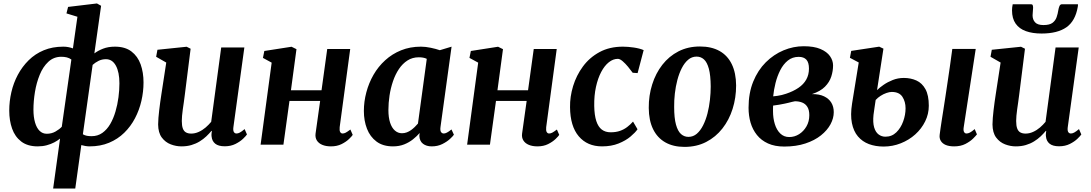

<svg xmlns="http://www.w3.org/2000/svg" viewBox="-20 -837 6313 1111"><path d="M287.5 254 327.5 -35Q313.5 -23.5 294 -13.2Q274.5 -3 250.5 3.5Q226.5 10 198 10Q139.5 10 103 -18Q66.5 -46 50 -92.8Q33.5 -139.5 33.5 -197Q33.5 -250.5 45.8 -303.8Q58 -357 83.2 -404.2Q108.5 -451.5 146 -488.5Q183.5 -525.5 233.5 -546.2Q283.5 -567 346.5 -567Q362 -567 376 -564.2Q390 -561.5 402 -557L428 -740L364.5 -759.5L374 -797L541 -817L565 -803.5L526 -528Q547 -544 576.8 -555.5Q606.5 -567 645 -567Q704 -567 740.5 -539.2Q777 -511.5 793.8 -464.5Q810.5 -417.5 810.5 -360Q810.5 -306.5 798.2 -253.2Q786 -200 761.2 -152.8Q736.5 -105.5 699 -68.8Q661.5 -32 611.2 -11Q561 10 498.5 10Q486 10 473.8 7.8Q461.5 5.5 450.5 2.5L415.5 254ZM337.5 -103.5 393 -492.5Q381 -501.5 366.2 -505Q351.5 -508.5 335 -508.5Q291 -508.5 259.8 -479.5Q228.5 -450.5 209.8 -404.2Q191 -358 182.2 -304.8Q173.5 -251.5 173.5 -202.5Q173.5 -160 182.8 -128.2Q192 -96.5 209.2 -79.8Q226.5 -63 250.5 -63Q278.5 -63 301 -75.8Q323.5 -88.5 337.5 -103.5ZM516 -461.5 459.5 -60Q470.5 -53.5 483 -51.2Q495.5 -49 510 -49Q545.5 -49 572.2 -68Q599 -87 617.8 -119.2Q636.5 -151.5 648.2 -191.5Q660 -231.5 665.5 -273.8Q671 -316 671 -354.5Q671 -419.5 650.5 -457Q630 -494.5 593 -494.5Q569.5 -494.5 549.8 -484.5Q530 -474.5 516 -461.5Z M1030 10Q998.5 10 967.8 -1.8Q937 -13.5 916.2 -41.2Q895.5 -69 895 -117Q895 -134.5 896.8 -155.2Q898.5 -176 901.2 -199.2Q904 -222.5 907.2 -246.2Q910.5 -270 914 -292.5L942 -475L883.5 -508.5L891 -549L1060 -566.5L1083 -555L1049.5 -289Q1047 -267.5 1043.8 -246Q1040.5 -224.5 1037.8 -204.5Q1035 -184.5 1033.5 -167.5Q1032 -150.5 1032 -137Q1032 -109.5 1038 -93.5Q1044 -77.5 1056.2 -70.8Q1068.5 -64 1086.5 -64Q1108.5 -64 1130 -73.8Q1151.5 -83.5 1169.8 -99.2Q1188 -115 1202 -132L1260 -562.5H1394L1330.5 -101Q1328 -82 1333.2 -73.2Q1338.5 -64.5 1348.5 -64.5Q1357.5 -64.5 1367.5 -69.8Q1377.5 -75 1395.5 -90L1409 -59Q1404 -51 1387 -34.5Q1370 -18 1342.8 -4.2Q1315.5 9.5 1280.5 9.5Q1244 9.5 1225.5 -5.5Q1207 -20.5 1204.5 -46.5Q1204 -49 1203.8 -52.8Q1203.5 -56.5 1203.8 -61Q1204 -65.5 1204.8 -70.2Q1205.5 -75 1206 -79L1204 -80Q1190.5 -64 1173.8 -48Q1157 -32 1135.5 -18.8Q1114 -5.5 1088 2.2Q1062 10 1030 10Z M1945.5 -101Q1943.5 -81.5 1948.5 -73Q1953.5 -64.5 1962.5 -64.5Q1971 -64.5 1980.2 -69.2Q1989.5 -74 2007.5 -87.5L2021 -56.5Q2016.5 -49 1999.8 -32.8Q1983 -16.5 1956.5 -3.2Q1930 10 1895 10Q1866 10 1845 1.2Q1824 -7.5 1813.5 -24.2Q1803 -41 1806 -64L1832.5 -253H1655L1620 0H1488L1552 -474.5L1501.5 -502L1509.5 -542L1667 -566.5L1695.5 -552.5L1663.5 -314.5H1840.5L1873.5 -553.5H2006.5Z M2529 -103Q2526 -81.5 2532 -73Q2538 -64.5 2548 -64.5Q2556 -64.5 2566.2 -69.8Q2576.5 -75 2592.5 -88L2606.5 -57.5Q2601.5 -49.5 2584 -33.2Q2566.5 -17 2539.5 -3.5Q2512.5 10 2478 10Q2447.5 10 2427.8 -5Q2408 -20 2406.5 -51L2408.5 -67.5Q2392 -48.5 2369.8 -30.8Q2347.5 -13 2318.8 -1.5Q2290 10 2254 10Q2196 10 2158.8 -17.8Q2121.5 -45.5 2103.5 -92Q2085.5 -138.5 2085.5 -195Q2085.5 -249 2099.8 -302.8Q2114 -356.5 2141.2 -404Q2168.5 -451.5 2208.8 -488.2Q2249 -525 2301 -546Q2353 -567 2416 -567Q2442.5 -567 2473 -560.5Q2503.5 -554 2525 -546.5L2593 -567ZM2449.5 -496.5Q2439.5 -501.5 2427.8 -503.5Q2416 -505.5 2403.5 -505.5Q2366.5 -505.5 2338 -487.2Q2309.5 -469 2288.5 -437.8Q2267.5 -406.5 2254 -366.8Q2240.5 -327 2234 -284.2Q2227.5 -241.5 2227.5 -200.5Q2227.5 -157.5 2237.2 -127.5Q2247 -97.5 2264.8 -81.8Q2282.5 -66 2306 -66Q2320.5 -66 2333.8 -71Q2347 -76 2358.5 -84.2Q2370 -92.5 2380 -102.2Q2390 -112 2398.5 -122Z M3140.5 -101Q3138.5 -81.5 3143.5 -73Q3148.5 -64.5 3157.5 -64.5Q3166 -64.5 3175.2 -69.2Q3184.5 -74 3202.5 -87.5L3216 -56.5Q3211.5 -49 3194.8 -32.8Q3178 -16.5 3151.5 -3.2Q3125 10 3090 10Q3061 10 3040 1.2Q3019 -7.5 3008.5 -24.2Q2998 -41 3001 -64L3027.5 -253H2850L2815 0H2683L2747 -474.5L2696.5 -502L2704.5 -542L2862 -566.5L2890.5 -552.5L2858.5 -314.5H3035.5L3068.5 -553.5H3201.5Z M3463.5 10Q3378.5 10 3329 -48.2Q3279.5 -106.5 3278.5 -216.5Q3277.5 -277 3296.2 -338.8Q3315 -400.5 3353 -452.2Q3391 -504 3449 -535.5Q3507 -567 3584.5 -567Q3613.5 -567 3647.5 -562Q3681.5 -557 3704.5 -547L3669.5 -414L3641 -416Q3629.5 -432 3614 -450.8Q3598.5 -469.5 3582.8 -483Q3567 -496.5 3555 -496.5Q3528 -496.5 3503 -476.8Q3478 -457 3458.8 -420.5Q3439.5 -384 3428.5 -334Q3417.5 -284 3418.5 -223.5Q3419.5 -170 3430.5 -136.5Q3441.5 -103 3462.2 -87.2Q3483 -71.5 3513.5 -71.5Q3544.5 -71.5 3567.8 -79.8Q3591 -88 3609.2 -102Q3627.5 -116 3643 -133.5L3669 -89Q3656 -70 3628.5 -46.8Q3601 -23.5 3559.5 -6.8Q3518 10 3463.5 10Z M4030 -568Q4097 -568 4143.5 -542Q4190 -516 4214.5 -465.5Q4239 -415 4239.5 -342.5Q4239.5 -271 4219.2 -207Q4199 -143 4160.2 -93.5Q4121.5 -44 4066.2 -15.5Q4011 13 3941 13Q3876 13 3829.8 -13.2Q3783.5 -39.5 3759 -89.8Q3734.5 -140 3734 -212.5Q3733.5 -284 3753.8 -348.2Q3774 -412.5 3812.5 -462Q3851 -511.5 3906 -539.8Q3961 -568 4030 -568ZM4011 -509.5Q3983 -509.5 3961.8 -491.2Q3940.5 -473 3925 -442.5Q3909.5 -412 3899.5 -374Q3889.5 -336 3885 -295.8Q3880.5 -255.5 3881 -218.5Q3881 -154 3891.5 -116Q3902 -78 3920.5 -61.5Q3939 -45 3963.5 -45Q3991 -45 4012 -63Q4033 -81 4048.5 -111.8Q4064 -142.5 4073.8 -180.5Q4083.5 -218.5 4088 -259Q4092.5 -299.5 4092.5 -336.5Q4092 -401.5 4081.8 -439.2Q4071.5 -477 4053.5 -493.2Q4035.5 -509.5 4011 -509.5Z M4518 11Q4463.5 11 4424.2 -6.8Q4385 -24.5 4360 -55.8Q4335 -87 4323.2 -127.2Q4311.5 -167.5 4311.5 -213Q4311.5 -298.5 4338.5 -364.8Q4365.5 -431 4411.2 -476.5Q4457 -522 4514 -545.8Q4571 -569.5 4630.5 -569.5Q4690 -569.5 4727.5 -553.5Q4765 -537.5 4782.8 -512Q4800.5 -486.5 4800.5 -458.5Q4800.5 -426.5 4790.2 -394.2Q4780 -362 4753.5 -335.2Q4727 -308.5 4678.5 -292.5Q4720.5 -293 4748.5 -279.5Q4776.5 -266 4790.5 -242.8Q4804.5 -219.5 4804.5 -188Q4804.5 -153 4785.8 -118Q4767 -83 4730.5 -53.8Q4694 -24.5 4640.5 -6.8Q4587 11 4518 11ZM4547 -44Q4577.5 -44 4603.8 -60.5Q4630 -77 4646.5 -105.5Q4663 -134 4663 -170.5Q4663 -200.5 4652 -218.2Q4641 -236 4622.2 -243.5Q4603.5 -251 4580 -251Q4572.5 -250 4563.2 -247.5Q4554 -245 4543.5 -242.5Q4533 -240 4521.5 -237.5Q4505.5 -234.5 4488.8 -231.2Q4472 -228 4453.5 -226Q4453 -217.5 4453 -209.5Q4453 -201.5 4453 -193.5Q4453 -153 4463.5 -119Q4474 -85 4495 -64.5Q4516 -44 4547 -44ZM4454 -279.5Q4467 -280.5 4479.2 -282.5Q4491.5 -284.5 4503.5 -287.2Q4515.5 -290 4528.5 -294.5Q4570.5 -308.5 4600.2 -328.8Q4630 -349 4645.5 -376.8Q4661 -404.5 4661 -440Q4661 -475.5 4646 -491.8Q4631 -508 4601.5 -508Q4565.5 -508 4539 -486.8Q4512.5 -465.5 4495 -431Q4477.5 -396.5 4467.5 -356.5Q4457.5 -316.5 4454 -279.5Z M5501 10Q5472 10 5452.5 1.8Q5433 -6.5 5423.8 -22Q5414.5 -37.5 5417.5 -58.5Q5419.5 -74 5422.5 -95.5Q5425.5 -117 5429.8 -144Q5434 -171 5439.2 -203.8Q5444.5 -236.5 5450.2 -275Q5456 -313.5 5462.5 -357.2Q5469 -401 5476.2 -450.2Q5483.5 -499.5 5490.5 -554H5626L5556.5 -101Q5553.5 -83 5558.2 -73.8Q5563 -64.5 5572.5 -64.5Q5582 -64.5 5592.5 -70Q5603 -75.5 5620 -90L5633 -59.5Q5627.5 -52 5610.8 -35.2Q5594 -18.5 5566.5 -4.2Q5539 10 5501 10ZM5093 11Q5046 11 5008 -3.2Q4970 -17.5 4944.5 -47.5Q4919 -77.5 4909.5 -124.8Q4900 -172 4910.5 -238L4949 -475.5L4898 -502.5L4905.5 -542.5L5067.5 -567L5092 -555.5L5055 -315.5Q5069.5 -330 5093 -346.2Q5116.5 -362.5 5146.2 -374.2Q5176 -386 5210 -386Q5250 -386 5282.8 -371.2Q5315.5 -356.5 5335 -321.2Q5354.5 -286 5354.5 -225Q5354.5 -177.5 5333.5 -134.8Q5312.5 -92 5276 -59.2Q5239.5 -26.5 5192.2 -7.8Q5145 11 5093 11ZM5103.5 -46Q5140.5 -46 5166.5 -71.2Q5192.5 -96.5 5206.2 -134.5Q5220 -172.5 5220 -210.5Q5220 -248.5 5201.8 -276.8Q5183.5 -305 5140 -305Q5127 -305 5109.5 -299Q5092 -293 5075.2 -282.2Q5058.5 -271.5 5047 -258.5Q5043.5 -236.5 5040.5 -215Q5037.5 -193.5 5034.5 -172.5Q5030 -128 5038.2 -100Q5046.5 -72 5064 -59Q5081.5 -46 5103.5 -46Z M5858 10Q5826.5 10 5795.8 -1.8Q5765 -13.5 5744.2 -41.2Q5723.5 -69 5723 -117Q5723 -134.5 5724.8 -155.2Q5726.5 -176 5729.2 -199.2Q5732 -222.5 5735.2 -246.2Q5738.5 -270 5742 -292.5L5770 -475L5711.5 -508.5L5719 -549L5888 -566.5L5911 -555L5877.5 -289Q5875 -267.5 5871.8 -246Q5868.5 -224.5 5865.8 -204.5Q5863 -184.5 5861.5 -167.5Q5860 -150.5 5860 -137Q5860 -109.5 5866 -93.5Q5872 -77.5 5884.2 -70.8Q5896.5 -64 5914.5 -64Q5936.5 -64 5958 -73.8Q5979.5 -83.5 5997.8 -99.2Q6016 -115 6030 -132L6088 -562.5H6222L6158.5 -101Q6156 -82 6161.2 -73.2Q6166.5 -64.5 6176.5 -64.5Q6185.5 -64.5 6195.5 -69.8Q6205.5 -75 6223.5 -90L6237 -59Q6232 -51 6215 -34.5Q6198 -18 6170.8 -4.2Q6143.5 9.5 6108.5 9.5Q6072 9.5 6053.5 -5.5Q6035 -20.5 6032.5 -46.5Q6032 -49 6031.8 -52.8Q6031.5 -56.5 6031.8 -61Q6032 -65.5 6032.8 -70.2Q6033.5 -75 6034 -79L6032 -80Q6018.5 -64 6001.8 -48Q5985 -32 5963.5 -18.8Q5942 -5.5 5916 2.2Q5890 10 5858 10ZM5946 -812.5Q5953.5 -812.5 5955.8 -806.8Q5958 -801 5958 -792Q5958 -781.5 5956.5 -770.2Q5955 -759 5955 -748.5Q5955 -723.5 5969.5 -707.8Q5984 -692 6017.5 -692Q6053.5 -692 6070.5 -705Q6087.5 -718 6094.2 -738Q6101 -758 6104 -778.5Q6106 -791 6110.5 -801.8Q6115 -812.5 6125.5 -812.5H6217.5Q6217.5 -809 6217.5 -805.2Q6217.5 -801.5 6216.5 -797.5Q6202.5 -715.5 6150.8 -679.2Q6099 -643 6007 -643Q5954.5 -643 5916.2 -656.8Q5878 -670.5 5857 -700.2Q5836 -730 5836 -777Q5836 -785.5 5837 -794.5Q5838 -803.5 5840 -812.5Z"/></svg>

Font: Merriweather 20pt
Style: Bold Italic
Weight: 700
Italic angle: -7.8°
Version: Version 2.101